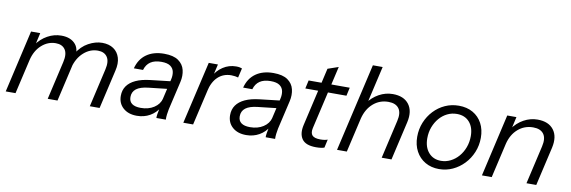

<svg xmlns="http://www.w3.org/2000/svg" viewBox="-52 -1127 4595 1545"><g transform="rotate(10 2245.0 -355.0)"><path d="M22 0 139 -510H214L187 -390H192L102 0ZM365 0 437 -313Q453 -381 429 -416.5Q405 -452 352 -452Q288 -452 237 -406.5Q186 -361 167 -282L182 -407Q220 -461 273.5 -490.5Q327 -520 386 -520Q465 -520 504 -472Q543 -424 518 -317L445 0ZM709 0 781 -313Q797 -381 773 -416.5Q749 -452 696 -452Q632 -452 580.5 -406Q529 -360 508 -280L513 -395Q551 -458 608 -489Q665 -520 720 -520Q775 -520 812 -495Q849 -470 863 -424.5Q877 -379 862 -317L789 0Z M1253 0Q1252 -11 1255.5 -33Q1259 -55 1265 -83L1260 -84L1316 -326Q1324 -359 1318.5 -388Q1313 -417 1288.5 -434.5Q1264 -452 1215 -452Q1160 -452 1126.5 -429.5Q1093 -407 1080 -362H1005Q1025 -439 1082 -479.5Q1139 -520 1226 -520Q1302 -520 1342.5 -491.5Q1383 -463 1394 -417Q1405 -371 1393 -319L1339 -86Q1335 -67 1332 -43Q1329 -19 1330 0ZM1094 10Q1024 10 982 -27.5Q940 -65 940 -126Q940 -173 964 -207Q988 -241 1034.5 -262.5Q1081 -284 1150 -292L1332 -313L1317 -248L1148 -229Q1082 -222 1050 -197.5Q1018 -173 1018 -130Q1018 -94 1042.5 -76Q1067 -58 1114 -58Q1177 -58 1222 -87Q1267 -116 1279 -164L1276 -92Q1248 -44 1200.5 -17Q1153 10 1094 10Z M1473 0 1591 -510H1666L1636 -380H1641L1553 0ZM1618 -283 1632 -405Q1658 -456 1706.5 -488Q1755 -520 1814 -520Q1831 -520 1843 -517.5Q1855 -515 1862 -512L1844 -435Q1836 -438 1819.5 -440.5Q1803 -443 1788 -443Q1723 -443 1679 -402Q1635 -361 1618 -283Z M2146 0Q2145 -11 2148.5 -33Q2152 -55 2158 -83L2153 -84L2209 -326Q2217 -359 2211.5 -388Q2206 -417 2181.5 -434.5Q2157 -452 2108 -452Q2053 -452 2019.5 -429.5Q1986 -407 1973 -362H1898Q1918 -439 1975 -479.5Q2032 -520 2119 -520Q2195 -520 2235.5 -491.5Q2276 -463 2287 -417Q2298 -371 2286 -319L2232 -86Q2228 -67 2225 -43Q2222 -19 2223 0ZM1987 10Q1917 10 1875 -27.5Q1833 -65 1833 -126Q1833 -173 1857 -207Q1881 -241 1927.5 -262.5Q1974 -284 2043 -292L2225 -313L2210 -248L2041 -229Q1975 -222 1943 -197.5Q1911 -173 1911 -130Q1911 -94 1935.5 -76Q1960 -58 2007 -58Q2070 -58 2115 -87Q2160 -116 2172 -164L2169 -92Q2141 -44 2093.5 -17Q2046 10 1987 10Z M2558 9Q2473 9 2443 -34.5Q2413 -78 2430 -151L2540 -629L2627 -659L2507 -139Q2498 -98 2515.5 -78.5Q2533 -59 2582 -59Q2602 -59 2616.5 -61.5Q2631 -64 2641 -68L2626 0Q2615 4 2598 6.5Q2581 9 2558 9ZM2392 -442 2407 -510H2743L2728 -442Z M2729 0 2895 -720H2975L2809 0ZM3094 0 3166 -313Q3182 -381 3156 -416.5Q3130 -452 3070 -452Q2999 -452 2946.5 -406.5Q2894 -361 2874 -282L2889 -407Q2928 -461 2981.5 -490.5Q3035 -520 3094 -520Q3184 -520 3226 -465Q3268 -410 3247 -317L3174 0Z M3563 10Q3499 10 3450 -18.5Q3401 -47 3373.5 -98Q3346 -149 3346 -216Q3346 -279 3368.5 -334Q3391 -389 3430.5 -431Q3470 -473 3522 -496.5Q3574 -520 3634 -520Q3700 -520 3749 -492Q3798 -464 3825 -413.5Q3852 -363 3852 -296Q3852 -233 3829 -177.5Q3806 -122 3766 -80Q3726 -38 3674 -14Q3622 10 3563 10ZM3567 -58Q3608 -58 3645 -76.5Q3682 -95 3710 -127.5Q3738 -160 3754 -203Q3770 -246 3770 -295Q3770 -367 3732.5 -409.5Q3695 -452 3630 -452Q3588 -452 3551.5 -434Q3515 -416 3487.5 -384Q3460 -352 3444 -309.5Q3428 -267 3428 -218Q3428 -145 3466 -101.5Q3504 -58 3567 -58Z M3913 0 4030 -510H4105L4078 -390H4083L3993 0ZM4277 0 4349 -313Q4365 -381 4339 -416.5Q4313 -452 4253 -452Q4182 -452 4129.5 -406.5Q4077 -361 4058 -282L4073 -407Q4111 -461 4164.5 -490.5Q4218 -520 4277 -520Q4367 -520 4409 -465Q4451 -410 4430 -317L4357 0Z"/></g></svg>

Font: Instrument Sans
Style: Italic
Weight: 400
Italic angle: -13°
Designer: Rodrigo Fuenzalida
Foundry: fragTYPE
Version: Version 1.000;gftools[0.9.28]